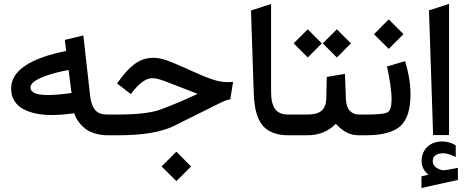

<svg xmlns="http://www.w3.org/2000/svg" viewBox="-20 -701 2404 995"><path d="M557.1 0H538.6Q502.4 0 472.4 -9.5Q442.4 -19 424.6 -32Q406.7 -44.9 393.1 -62.3Q379.4 -79.6 373.8 -91.3Q368.2 -103 364.7 -114.3Q301.3 -105 246.1 -105Q204.1 -105 168 -112.3Q131.8 -119.6 101.8 -135.3Q71.8 -150.9 54.7 -178Q37.6 -205.1 37.6 -241.7Q37.6 -379.4 322.8 -437L316.9 -485.8L315.9 -494.1L324.2 -496.1L400.9 -514.6L411.6 -517.6L413.1 -506.3L446.3 -210.9Q450.7 -169.9 462.6 -147Q474.6 -124 492.4 -115.7Q510.3 -107.4 539.1 -107.4H557.1Q560.5 -107.4 563.2 -92.5Q565.9 -77.6 565.9 -62.5V-45.9Q565.9 -30.3 563.2 -15.1Q560.5 0 557.1 0ZM350.6 -219.2 335.4 -338.4Q267.6 -325.7 222.2 -309.6Q176.8 -293.5 157.2 -278.3Q137.7 -263.2 137.7 -248Q137.7 -208.5 228.5 -208.5Q275.9 -208.5 350.6 -219.2Z M551.8 -107.4H587.9Q740.2 -107.4 810.1 -132.8Q898.9 -165 1004.4 -214.8Q984.4 -222.2 898.9 -255.4Q851.6 -273.9 836.2 -279.8Q820.8 -285.6 802 -290.8Q783.2 -295.9 770 -295.9Q720.7 -295.9 664.1 -221.2L658.2 -213.4L650.4 -219.2L594.2 -262.7L586.9 -268.6L592.3 -276.4Q613.3 -305.7 631.8 -326.7Q650.4 -347.7 672.9 -365.5Q695.3 -383.3 720.5 -392.3Q745.6 -401.4 773.4 -401.4Q790 -401.4 806.6 -398.4Q823.2 -395.5 842.5 -388.7Q861.8 -381.8 874.8 -376.7Q887.7 -371.6 911.9 -360.6Q936 -349.6 947.3 -345.2Q959 -339.8 986.8 -327.4Q1014.6 -314.9 1031.5 -307.9Q1048.3 -300.8 1072.5 -292.2Q1096.7 -283.7 1117.9 -279.5Q1139.2 -275.4 1158.7 -275.4Q1167 -275.4 1175.8 -275.9L1188 -276.4L1186 -264.6L1174.3 -192.9L1172.9 -185.5L1165.5 -184.6Q1154.3 -183.6 1126.7 -170.4Q1099.1 -157.2 1023.4 -118.9Q947.8 -80.6 879.4 -47.4Q780.8 0 592.3 0H551.8Q533.2 0 533.2 -45.9V-62.5Q533.2 -107.4 551.8 -107.4ZM894 85 970.2 161.6 894 237.8 817.4 161.6Z M1483.9 0H1474.1Q1434.1 0 1403.8 -10Q1373.5 -20 1353.5 -37.8Q1333.5 -55.7 1320.8 -83.5Q1308.1 -111.3 1302.2 -144Q1296.4 -176.8 1294.9 -219.7L1280.8 -646.5L1287.6 -648.9L1372.1 -676.3L1384.8 -680.2V-667V-227.1Q1384.8 -164.1 1405.8 -135.7Q1426.8 -107.4 1473.6 -107.4H1483.9Q1487.3 -107.4 1490 -92.5Q1492.7 -77.6 1492.7 -62.5V-45.9Q1492.7 -30.3 1490 -15.1Q1487.3 0 1483.9 0Z M1856.4 0H1840.3Q1804.2 0 1776.6 -14.4Q1749 -28.8 1720.2 -59.1Q1661.6 0 1572.8 0H1478.5Q1460 0 1460 -45.9V-62.5Q1460 -107.4 1478.5 -107.4H1574.7Q1623.5 -107.4 1646.7 -127.4Q1669.9 -147.5 1670.9 -189L1673.3 -293.9V-302.2L1681.6 -303.7L1756.8 -316.4L1767.6 -318.4L1768.1 -307.1L1772.5 -189.5Q1773.9 -147.9 1792.2 -127.7Q1810.5 -107.4 1841.8 -107.4H1856.4Q1859.9 -107.4 1862.5 -92.5Q1865.2 -77.6 1865.2 -62.5V-45.9Q1865.2 -30.3 1862.5 -15.1Q1859.9 0 1856.4 0ZM1728.5 -546.4 1795.9 -479 1798.8 -476.1 1795.9 -473.6 1728.5 -405.8 1725.6 -403.3 1723.1 -405.8 1655.3 -473.6 1652.8 -476.1 1655.3 -479 1723.1 -546.4 1725.6 -549.3ZM1577.6 -546.4 1645 -479 1647.9 -476.1 1645 -473.6 1577.6 -405.8 1574.7 -403.3 1572.3 -405.8 1504.4 -473.6 1502 -476.1 1504.4 -479 1572.3 -546.4 1574.7 -549.3Z M1851.6 -107.4H1877.4Q1966.8 -107.4 1988 -118.7Q2009.3 -129.9 2009.3 -187.5Q2009.3 -204.1 2007.1 -226.8Q2004.9 -249.5 2001.7 -269.8Q1998.5 -290 1995.4 -308.1Q1992.2 -326.2 1989.7 -336.9L1987.3 -347.7L1985.4 -356.4L1994.1 -358.9L2069.8 -381.3L2079.1 -384.3L2082 -375Q2083 -371.6 2084.7 -365.7Q2086.4 -359.9 2090.8 -341.8Q2095.2 -323.7 2098.6 -305.4Q2102.1 -287.1 2104.7 -261.5Q2107.4 -235.8 2107.4 -212.4Q2107.4 -95.7 2055.2 -47.9Q2002.9 0 1875.5 0H1851.6Q1833 0 1833 -45.9V-62.5Q1833 -107.4 1851.6 -107.4ZM1994.6 -600.6 2070.8 -523.9 1994.6 -447.8 1918 -523.9Z M2200.2 204.1Q2165 175.8 2165 134.3Q2165 88.9 2194.3 60.5Q2223.6 32.2 2272 32.2Q2290 32.2 2307.6 37.1Q2325.2 42 2340.8 51.3L2341.8 52.2V53.2V109.4V112.3L2338.9 111.3Q2326.7 105.5 2319.1 102.5Q2311.5 99.6 2299.3 96.4Q2287.1 93.3 2275.9 93.3Q2253.4 93.3 2238 103.3Q2222.7 113.3 2222.7 134.3Q2222.7 138.7 2223.6 143.1Q2224.6 147.5 2226.3 151.1Q2228 154.8 2231 158.4Q2233.9 162.1 2237.8 165.3Q2241.7 168.5 2246.3 171.1Q2251 173.8 2256.6 176Q2262.2 178.2 2269 180.2Q2271 180.7 2273.2 180.9Q2275.4 181.2 2279.3 181.2Q2285.2 181.2 2295.9 179.4Q2306.6 177.7 2323.2 174.6Q2339.8 171.4 2350.6 169.4L2353 168.9V171.4V230V231.4L2351.6 231.9Q2330.1 236.8 2292.7 244.9Q2255.4 252.9 2224.4 259.8Q2193.4 266.6 2166.5 272.9L2164.1 273.9V271.5V214.4V212.9L2165.5 212.4Q2170.4 211.4 2176.8 210Q2183.1 208.5 2189.5 207Q2195.8 205.6 2200.2 204.1ZM2203.1 -647.5 2307.1 -680.7V-1H2224.6Z"/></svg>

Font: Samim WOL
Style: Medium-WOL
Weight: 500
Foundry: DejaVu fonts team - Redesigned by Saber Rastikerdar
Version: Version 4.0.0